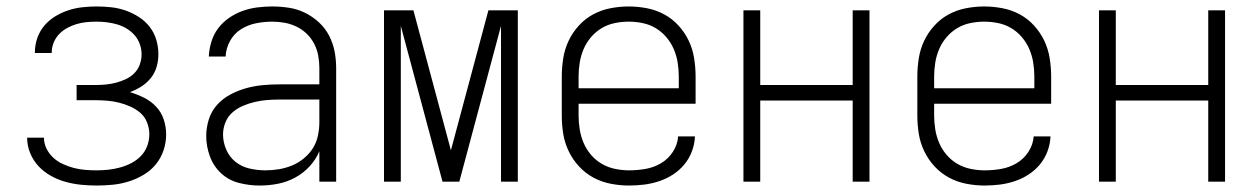

<svg xmlns="http://www.w3.org/2000/svg" viewBox="-20 -562 3890 594"><path d="M279 12Q254 12 230 9.5Q206 7 182.5 0.5Q159 -6 137.5 -18Q116 -30 99.5 -47.5Q83 -65 73.5 -88Q64 -111 64 -135V-136H116Q116 -118 124 -102Q132 -86 145 -74Q158 -62 174.5 -54.5Q191 -47 208 -42.5Q225 -38 243 -36.5Q261 -35 279 -35Q297 -35 315.5 -37Q334 -39 352 -44Q370 -49 386.5 -57.5Q403 -66 416 -79.5Q429 -93 435.5 -110.5Q442 -128 442 -147Q442 -165 435 -183Q428 -201 414 -213Q400 -225 383 -232.5Q366 -240 348 -244.5Q330 -249 311.5 -250.5Q293 -252 275 -252H217V-299H275Q291 -299 307 -300.5Q323 -302 338.5 -306Q354 -310 369 -317Q384 -324 395.5 -335.5Q407 -347 412.5 -362.5Q418 -378 418 -394Q418 -410 412.5 -425.5Q407 -441 396.5 -453Q386 -465 372 -473.5Q358 -482 342.5 -486.5Q327 -491 311 -493Q295 -495 279 -495Q263 -495 247.5 -493.5Q232 -492 217 -487.5Q202 -483 188 -475.5Q174 -468 163 -456.5Q152 -445 146 -430Q140 -415 140 -400V-398H88V-401Q88 -423 95.5 -444.5Q103 -466 117.5 -483Q132 -500 151 -511.5Q170 -523 191 -530Q212 -537 234.5 -539.5Q257 -542 279 -542Q302 -542 324.5 -539.5Q347 -537 368.5 -529.5Q390 -522 409.5 -509.5Q429 -497 443 -479Q457 -461 463.5 -439Q470 -417 470 -394Q470 -374 464.5 -355Q459 -336 446.5 -320.5Q434 -305 417.5 -294.5Q401 -284 382 -277Q405 -270 426 -259.5Q447 -249 463 -232Q479 -215 486.5 -192.5Q494 -170 494 -146Q494 -121 486 -97Q478 -73 462 -53.5Q446 -34 424 -21Q402 -8 378 -0.5Q354 7 329 9.5Q304 12 279 12Z M783 12Q751 12 719.5 4Q688 -4 664.5 -25.5Q641 -47 629.5 -78Q618 -109 618 -141Q618 -167 626 -192.5Q634 -218 651.5 -237.5Q669 -257 692.5 -269.5Q716 -282 741 -289Q766 -296 792 -298.5Q818 -301 844 -301H968V-352Q968 -371 964.5 -390Q961 -409 952 -426.5Q943 -444 929 -457.5Q915 -471 897.5 -479.5Q880 -488 861 -491.5Q842 -495 822 -495Q797 -495 772 -490Q747 -485 725.5 -471.5Q704 -458 691.5 -435Q679 -412 678 -387H626Q627 -410 634 -433Q641 -456 655 -474.5Q669 -493 688.5 -506.5Q708 -520 730 -528Q752 -536 775.5 -539Q799 -542 822 -542Q848 -542 874 -538Q900 -534 923.5 -522.5Q947 -511 966.5 -493Q986 -475 998 -452Q1010 -429 1015 -403.5Q1020 -378 1020 -352V0H968V-94Q957 -68 937.5 -47Q918 -26 893 -12.5Q868 1 840 6.5Q812 12 783 12ZM801 -35Q822 -35 843 -38.5Q864 -42 883.5 -50Q903 -58 920 -72Q937 -86 948 -103.5Q959 -121 963.5 -142Q968 -163 968 -184V-254H844Q825 -254 806 -252.5Q787 -251 768 -246.5Q749 -242 731.5 -234.5Q714 -227 699.5 -214.5Q685 -202 677.5 -183.5Q670 -165 670 -146Q670 -122 680 -99Q690 -76 709 -61Q728 -46 752.5 -40.5Q777 -35 801 -35Z M1168 0V-530H1259L1375 -97L1491 -530H1582V0H1530V-482L1401 0H1349L1220 -482V0Z M1926 12Q1898 12 1869.5 6.5Q1841 1 1816 -12.5Q1791 -26 1771.5 -47Q1752 -68 1739.5 -94Q1727 -120 1722.5 -148Q1718 -176 1718 -205V-325Q1718 -353 1722.5 -381.5Q1727 -410 1739 -435.5Q1751 -461 1770.5 -482.5Q1790 -504 1815 -517.5Q1840 -531 1868.5 -536.5Q1897 -542 1925 -542Q1953 -542 1981.5 -536.5Q2010 -531 2035 -517.5Q2060 -504 2079.5 -482.5Q2099 -461 2111 -435.5Q2123 -410 2127.5 -381.5Q2132 -353 2132 -325V-241H1770V-205Q1770 -183 1773.5 -161.5Q1777 -140 1785.5 -120Q1794 -100 1808.5 -83Q1823 -66 1842 -55Q1861 -44 1883 -39.5Q1905 -35 1926 -35Q1952 -35 1977.5 -39.5Q2003 -44 2025 -57Q2047 -70 2061.5 -92Q2076 -114 2078 -140H2130Q2129 -116 2120.5 -93.5Q2112 -71 2097 -53Q2082 -35 2062 -22Q2042 -9 2019.5 -1.5Q1997 6 1973.5 9Q1950 12 1926 12ZM2080 -289V-325Q2080 -347 2076.5 -368.5Q2073 -390 2064.5 -410Q2056 -430 2041.5 -447Q2027 -464 2008.5 -475Q1990 -486 1968.5 -490.5Q1947 -495 1925 -495Q1903 -495 1881.5 -490.5Q1860 -486 1841.5 -475Q1823 -464 1808.5 -447Q1794 -430 1785.5 -410Q1777 -390 1773.5 -368.5Q1770 -347 1770 -325V-289Z M2280 0V-530H2332V-299H2618V-530H2670V0H2618V-251H2332V0Z M3026 12Q2998 12 2969.5 6.5Q2941 1 2916 -12.5Q2891 -26 2871.5 -47Q2852 -68 2839.5 -94Q2827 -120 2822.5 -148Q2818 -176 2818 -205V-325Q2818 -353 2822.5 -381.5Q2827 -410 2839 -435.5Q2851 -461 2870.5 -482.5Q2890 -504 2915 -517.5Q2940 -531 2968.5 -536.5Q2997 -542 3025 -542Q3053 -542 3081.5 -536.5Q3110 -531 3135 -517.5Q3160 -504 3179.5 -482.5Q3199 -461 3211 -435.5Q3223 -410 3227.5 -381.5Q3232 -353 3232 -325V-241H2870V-205Q2870 -183 2873.5 -161.5Q2877 -140 2885.5 -120Q2894 -100 2908.5 -83Q2923 -66 2942 -55Q2961 -44 2983 -39.5Q3005 -35 3026 -35Q3052 -35 3077.5 -39.5Q3103 -44 3125 -57Q3147 -70 3161.5 -92Q3176 -114 3178 -140H3230Q3229 -116 3220.5 -93.5Q3212 -71 3197 -53Q3182 -35 3162 -22Q3142 -9 3119.5 -1.5Q3097 6 3073.5 9Q3050 12 3026 12ZM3180 -289V-325Q3180 -347 3176.5 -368.5Q3173 -390 3164.5 -410Q3156 -430 3141.5 -447Q3127 -464 3108.5 -475Q3090 -486 3068.5 -490.5Q3047 -495 3025 -495Q3003 -495 2981.5 -490.5Q2960 -486 2941.5 -475Q2923 -464 2908.5 -447Q2894 -430 2885.5 -410Q2877 -390 2873.5 -368.5Q2870 -347 2870 -325V-289Z M3380 0V-530H3432V-299H3718V-530H3770V0H3718V-251H3432V0Z"/></svg>

Font: Lode Dark Term
Style: Regular
Weight: 400
Monospace: yes
Designer: Belleve Invis
Foundry: Belleve Invis
Version: Version 29.2.0